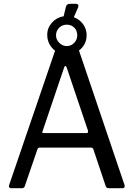

<svg xmlns="http://www.w3.org/2000/svg" viewBox="-20 -984 697 1004"><path d="M631 -17Q632 -15 632 -11Q632 0 622 0H548Q537 0 533 -10L468 -204Q465 -212 457 -212H187Q179 -212 176 -204L109 -9Q106 0 95 0H37Q31 0 28 -5Q25 -10 28 -17L268 -719Q249 -733 238 -754.5Q227 -776 227 -802Q227 -838 251.5 -865.5Q276 -893 313 -899L324 -946Q326 -956 331.5 -960Q337 -964 348 -964H377Q390 -964 390 -953Q390 -950 388 -944L366 -894Q396 -883 414.5 -857.5Q433 -832 433 -800Q433 -775 422.5 -754.5Q412 -734 393 -720ZM329 -855Q306 -855 289.5 -839Q273 -823 273 -799Q273 -777 290 -760Q307 -743 329 -743Q352 -743 368 -760Q384 -777 384 -799Q384 -824 368.5 -839.5Q353 -855 329 -855ZM432 -288Q443 -288 440 -301L329 -630Q326 -639 322 -639Q318 -639 315 -630L203 -299L201 -293Q201 -288 209 -288Z"/></svg>

Font: Libre Franklin
Style: Regular
Weight: 400
Designer: Pablo Impallari, Rodrigo Fuenzalida
Foundry: Impallari Type
Version: Version 1.001; ttfautohint (v1.4.1)